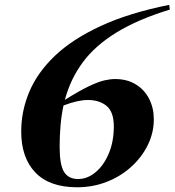

<svg xmlns="http://www.w3.org/2000/svg" viewBox="-20 -760 720 792"><path d="M678 -740 680.5 -720.5Q548.5 -680 460.5 -626Q372.5 -572 321.5 -503Q270.5 -434 247.5 -348Q309 -386.5 347.8 -404.8Q386.5 -423 411 -428.5Q435.5 -434 454.5 -434Q504 -434 540 -412Q576 -390 595.2 -352.2Q614.5 -314.5 614.5 -268Q614.5 -212.5 589.8 -162Q565 -111.5 521.5 -72Q478 -32.5 420.5 -10Q363 12.5 298 12.5Q184 12.5 125.8 -48.5Q67.5 -109.5 67.5 -217.5Q67.5 -302 100.8 -381.2Q134 -460.5 206.2 -529.5Q278.5 -598.5 395 -652.5Q511.5 -706.5 678 -740ZM226 -154.5Q226 -79.5 244.5 -50.5Q263 -21.5 302 -21.5Q341 -21.5 374.8 -50Q408.5 -78.5 429 -127.5Q449.5 -176.5 449.5 -238.5Q449.5 -298 420 -322.8Q390.5 -347.5 342 -347.5Q301.5 -347.5 242 -325Q233.5 -286 229.8 -243.2Q226 -200.5 226 -154.5Z"/></svg>

Font: Newsreader 72pt
Style: Bold Italic
Weight: 700
Italic angle: -17°
Designer: Hugues Gentile
Foundry: Production Type
Version: Version 1.003; ttfautohint (v1.8.3)